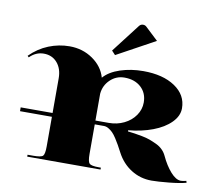

<svg xmlns="http://www.w3.org/2000/svg" viewBox="-77 -768 983 868"><g transform="rotate(10 415.0 -334.0)"><path d="M586.1 -617.1 410.4 -521 393.8 -538.9 494.3 -669.6Q501.3 -678.3 511.8 -678.3Q521 -678.3 527.5 -672.2ZM177.9 -61.2V-196.7H31.5V-214.2H177.9V-373.3Q177.9 -417.4 154.5 -444.5Q131.1 -471.6 92.7 -471.6Q56.4 -471.6 28 -443.2L21.9 -449.3Q59.9 -487.3 106.4 -505.9Q153 -524.5 201.9 -524.5Q262.2 -524.5 308.8 -492.1Q355.3 -459.8 369.3 -410Q395.1 -439.7 444.1 -455.9Q493 -472 549.4 -472Q639.9 -472 695.1 -434.9Q750.4 -397.7 750.4 -336.5Q750.4 -301.1 720.3 -270.8Q690.1 -240.4 639.6 -221.4Q589.2 -202.4 528 -196.7V-191.4Q547.2 -189.2 559.9 -187.3Q572.6 -185.3 593.8 -181.4Q614.9 -177.4 630.2 -171.8Q645.5 -166.1 662.4 -158.2Q679.2 -150.3 691.2 -138.3Q703.2 -126.3 709.8 -111.9Q729.5 -69.5 754.4 -41.3Q779.3 -13.1 802 -13.1Q811.2 -13.1 826.9 -17L829.1 -8.7Q801.1 -0.9 750.2 4.2Q699.3 9.2 671.3 9.2Q619.8 9.2 577.4 -17.5Q535 -44.1 510.1 -91.8Q499.6 -111.5 493 -123.5Q486.5 -135.5 476.2 -151.2Q465.9 -167 457.4 -175.5Q448.9 -184 438.2 -190.3Q427.4 -196.7 416.5 -196.7H374.6V-61.2Q374.6 -25.8 383.1 -17.3Q391.6 -8.7 427 -8.7H435.8V0H99.2V-8.7H125.4Q161.3 -8.7 169.6 -17Q177.9 -25.3 177.9 -61.2ZM374.6 -214.2H435.8Q473.8 -214.2 505.9 -229.9Q538 -245.6 556.8 -272.9Q575.6 -300.3 575.6 -332.2Q575.6 -375.4 546.8 -401.9Q517.9 -428.3 470.7 -428.3Q433.1 -428.3 405.6 -402.1Q378.1 -375.9 374.6 -337.4Z"/></g></svg>

Font: Wabroye
Style: Medium
Weight: 500
Designer: gluk
Foundry: gluk
Version: Version 0.14